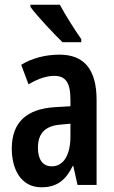

<svg xmlns="http://www.w3.org/2000/svg" viewBox="-20 -785 486 815"><path d="M234 -765H109V-756C137 -717 211 -639 245 -606H325V-619C300 -654 258 -720 234 -765ZM233 -553C172 -553 116 -538 70 -510L101 -427C145 -453 181 -463 210 -463C258 -463 279 -435 279 -362V-334L211 -330C94 -322 30 -267 30 -154C30 -71 66 10 156 10C228 10 262 -27 289 -81H291L309 0H390V-361C390 -495 333 -553 233 -553ZM237 -256 279 -260V-206C279 -131 252 -79 200 -79C162 -79 141 -107 141 -158C141 -219 172 -251 237 -256Z"/></svg>

Font: Noto Sans Hebrew ExtraCondensed SemiBold
Style: Regular
Weight: 600
Width: 2
Designer: Ben Nathan
Foundry: Google LLC
Version: Version 3.001